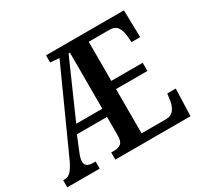

<svg xmlns="http://www.w3.org/2000/svg" viewBox="-149 -906 1147 1097"><g transform="rotate(-30 424.5 -357.0)"><path d="M0 0V-47H11Q34 -47 51.5 -66Q69 -85 88 -125L331 -662L272 -667V-714H786L790 -535H733L729 -579Q726 -614 710.5 -636.5Q695 -659 659 -659H522V-401H729V-347H522V-55H681Q718 -55 735 -78.5Q752 -102 757 -135L763 -179H819L813 0H317V-47H336Q364 -47 381 -60Q398 -73 398 -115V-235H199L160 -139Q146 -105 146 -86Q146 -47 197 -47H214V0ZM226 -289H398V-659H389Z"/></g></svg>

Font: Noto Serif Lao Condensed SemiBold
Style: Regular
Weight: 600
Width: 3
Designer: Monotype Design Team
Foundry: Monotype Imaging Inc.
Version: Version 2.003; ttfautohint (v1.8.4.7-5d5b)